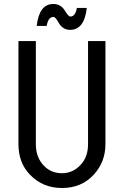

<svg xmlns="http://www.w3.org/2000/svg" viewBox="-20 -940 626 970"><path d="M165.5 -809.1Q177.7 -919.9 250 -919.9Q287.6 -919.9 308.1 -885.7Q325.7 -856.4 335 -856.4Q361.3 -856.4 368.2 -899.9H418.5Q406.2 -789.1 334 -789.1Q296.4 -789.1 275.4 -826.7Q259.8 -854.5 250 -854.5Q223.6 -854.5 215.8 -809.1ZM73.2 -732.4H161.1V-211.9Q161.1 -152.8 192.9 -112.8Q231 -64.9 293 -64.9Q352.5 -64.9 393.1 -113.8Q424.8 -151.9 424.8 -211.9V-732.4H512.7V-211.9Q512.7 -122.6 454.6 -58.6Q392.6 9.8 293 9.8Q194.8 9.8 129.9 -59.1Q73.2 -118.7 73.2 -211.9Z"/></svg>

Font: Consola Mono
Style: Book
Weight: 400
Monospace: yes
Designer: Wojciech Kalinowski "wmk69" (wmk69@o2.pl)
Foundry: Wojciech Kalinowski "wmk69" (wmk69@o2.pl)
Version: Version 2.1.0